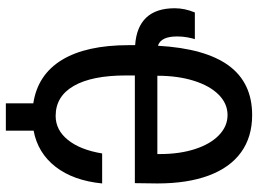

<svg xmlns="http://www.w3.org/2000/svg" viewBox="-130 -640 861 640"><g transform="rotate(90 300.0 -319.5)"><path d="M493 -414V-423Q493 -488 476.5 -539.2Q460 -590.5 430.2 -619.2Q400.5 -648 363 -648Q325 -648 295.2 -618.5Q265.5 -589 248.8 -535.8Q232 -482.5 232 -414ZM21 -539H110Q107 -530.5 104 -514.2Q101 -498 101 -480Q101 -425.5 132 -416Q141 -574 198.2 -652Q255.5 -730 363 -730Q436 -730 487 -693.2Q538 -656.5 564.5 -585.5Q591 -514.5 591 -414L590 -339H231V-310Q231 -196 265.8 -135.5Q300.5 -75 366 -75Q413 -75 446 -116Q479 -157 491 -230H591Q581.5 -134 535.5 -74.8Q489.5 -15.5 415 -1.5V91H324V-0.5Q228.5 -15 179.2 -96Q130 -177 130 -319V-340Q69.5 -344 38.2 -377Q7 -410 7 -472Q7 -505 21 -539Z"/></g></svg>

Font: JuliaMono
Style: Bold
Weight: 700
Monospace: yes
Designer: cormullion
Foundry: corm
Version: Version 0.055; ttfautohint (v1.8.4)